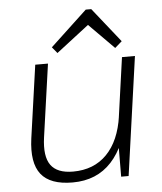

<svg xmlns="http://www.w3.org/2000/svg" viewBox="-54 -816 735 871"><g transform="rotate(-5 313.0 -381.0)"><path d="M130 -208Q118 -122 147 -82Q176 -42 248 -42Q343 -42 402 -102.5Q461 -163 477 -275L518 -339L508 -275Q487 -140 419.5 -66.5Q352 7 242 7Q140 7 98.5 -45.5Q57 -98 72 -208L119 -540H177ZM497 0H463L464 -184L514 -540H573ZM201 -612 369 -769H394L519 -612L487 -584L363 -709H386L224 -584Z"/></g></svg>

Font: Pathway Extreme 8pt Thin 12pt Thin
Style: Italic
Weight: 250
Italic angle: -8°
Version: Version 1.001;gftools[0.9.26]